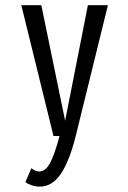

<svg xmlns="http://www.w3.org/2000/svg" viewBox="-20 -520 490 734"><path d="M138 -500 229 -58.5 316 -500H392.5L269.5 0Q246 94.5 213 144Q180 193.5 131.5 193.5Q115.5 193.5 99 187.5Q82.5 181.5 77 176L100 123Q115 135.5 130 135.5Q154.5 135.5 172 102Q189.5 68.5 207.5 0H184.5L61.5 -500Z"/></svg>

Font: League Mono Condensed Light
Style: Regular
Weight: 300
Width: 1
Designer: Tyler Finck
Foundry: The League of Moveable Type / Tyler Finck
Version: Version 2.210